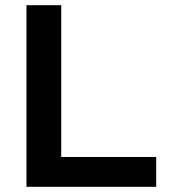

<svg xmlns="http://www.w3.org/2000/svg" viewBox="-20 -720 671 740"><path d="M82 0V-700H216V-115H582V0Z"/></svg>

Font: Red Hat Text SemiBold
Style: Regular
Weight: 600
Designer: Pentagram, MCKL
Foundry: MCKL
Version: Version 1.030